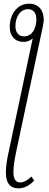

<svg xmlns="http://www.w3.org/2000/svg" viewBox="-20 -785 265 1045"><path d="M80 240C112 240 141 224 166 198L151 176C132 194 111 208 90 208C68 208 53 192 53 154C53 121 59 84 68 41L207 -612C212 -635 218 -660 218 -679C218 -730 189 -765 138 -765C74 -765 33 -707 33 -639C33 -589 61 -557 108 -557C126 -557 144 -563 158 -576L28 38C18 81 12 120 12 155C12 216 39 240 80 240ZM111 -587C81 -587 64 -609 64 -642C64 -692 89 -735 133 -735C163 -735 178 -712 178 -680C178 -633 156 -587 111 -587Z"/></svg>

Font: Noto Serif Condensed ExtraLight
Style: Italic
Weight: 200
Width: 3
Italic angle: -12°
Designer: Monotype Design Team
Foundry: Monotype Imaging Inc.
Version: Version 2.013